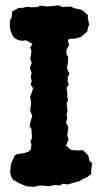

<svg xmlns="http://www.w3.org/2000/svg" viewBox="-20 -702 389 739"><path d="M115 17 82 15 72 11 49 1 42 -4 29 -11 22 -25 19 -39 21 -60 23 -74 32 -93 36 -103 46 -109 75 -113 91 -119 99 -128 101 -147 97 -156 103 -171 101 -206 94 -216 97 -232 104 -256 96 -277 100 -304 96 -330 105 -353 107 -363 98 -376 102 -389 98 -407 102 -422 95 -439 102 -461 96 -476 99 -488 101 -506 96 -519 105 -533 80 -547 64 -545 49 -548 34 -557 28 -566 21 -582 18 -599V-623L25 -635L27 -658L40 -665L51 -671L68 -672L85 -676L100 -674L124 -675L134 -680L155 -678L163 -677L194 -680L205 -682L221 -675L252 -677L267 -670L291 -665L303 -658L318 -644V-633L323 -608L318 -592L316 -581L301 -568L290 -559L266 -553H248L241 -548L246 -528L236 -511V-493L242 -485V-468L238 -438L247 -418L241 -405L240 -388L245 -377L236 -364L239 -347V-330L242 -315L236 -304L240 -276L236 -260L239 -246L234 -231L243 -213L239 -181L244 -165L234 -142L253 -125L277 -123L299 -124L308 -116L320 -103L324 -84L335 -73L331 -49V-32L314 -19L300 -14L287 -5L268 0L241 8L220 5L212 12L192 10L169 15L142 12L124 13Z"/></svg>

Font: Winky Rough SemiBold
Style: Regular
Weight: 600
Designer: Simon Atzbach
Foundry: typofactur
Version: Version 1.206; ttfautohint (v1.8.4.7-5d5b)